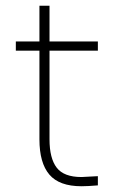

<svg xmlns="http://www.w3.org/2000/svg" viewBox="-20 -644 395 667"><path d="M35 -468V-500H117V-624H152V-500H320V-468H152V-160Q152 -94 177 -61.5Q202 -29 263 -29L320 -32V0Q285 3 263 3Q186 3 151.5 -37.5Q117 -78 117 -160V-468Z"/></svg>

Font: TypoPRO Titillium Title
Style: Regular
Weight: 250
Designer: Campivisivi
Foundry: Accademia di Belle Arti di Urbino and students of MA course of Visual design
Version: 1.000